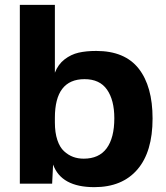

<svg xmlns="http://www.w3.org/2000/svg" viewBox="-20 -750 678 784"><path d="M204.1 -730V-453.1Q217.3 -487.3 243.7 -507.6Q270 -527.8 300.8 -534.9Q331.5 -542 373 -542Q489.7 -542 546.4 -469.7Q603 -397.5 603 -266.1Q603 -129.9 541 -57.9Q479 14.2 365.2 14.2Q230 14.2 196.8 -78.1L192.9 0H61V-730ZM204.1 -250Q204.1 -208.5 214.1 -178.5Q224.1 -148.4 241.5 -132.6Q258.8 -116.7 278.6 -109.4Q298.3 -102.1 321.8 -102.1Q384.3 -102.1 415.5 -144.5Q446.8 -187 446.8 -267.1Q446.8 -341.3 417 -384Q387.2 -426.8 325.2 -426.8Q204.1 -426.8 204.1 -269Z"/></svg>

Font: Nacelle Bold
Style: Regular
Weight: 700
Designer: Sora Sagano
Foundry: Sora Sagano
Version: Version 1.000;FEAKit 1.0